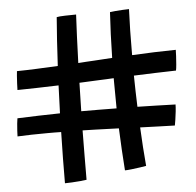

<svg xmlns="http://www.w3.org/2000/svg" viewBox="-52 -795 861 845"><g transform="rotate(-5 378.0 -372.5)"><path d="M201 -2.5Q201 -108 204 -228.5Q188.5 -229 173.2 -229Q158 -229 143 -229Q107 -229 73.8 -228.2Q40.5 -227.5 11 -226Q11 -234.5 12 -250.8Q13 -267 14.5 -282.8Q16 -298.5 17.5 -305.5Q63 -307.5 110.5 -308.8Q158 -310 206 -311Q208 -373.5 210.5 -434Q160 -432.5 113.8 -431.2Q67.5 -430 28.5 -429.5Q28.5 -441 29.5 -458.5Q30.5 -476 31.5 -491.5Q32.5 -507 33.5 -512.5Q74 -513 120.2 -515Q166.5 -517 214.5 -519.5Q217.5 -577.5 221 -631.8Q224.5 -686 228.5 -734Q240 -736.5 266 -737.2Q292 -738 314.5 -738Q312 -694.5 309.8 -640Q307.5 -585.5 305.5 -524.5Q323.5 -526 341.5 -527Q359.5 -528 377 -529Q397 -530.5 416.5 -531.5Q436 -532.5 456 -534Q458 -641 464 -735.5Q471.5 -737 487.5 -738.2Q503.5 -739.5 520.8 -740.5Q538 -741.5 548.5 -741.5Q546.5 -697.5 545.5 -646Q544.5 -594.5 544.5 -538.5Q594.5 -541 643.2 -542.8Q692 -544.5 738 -545Q738 -535.5 737 -517.2Q736 -499 734.5 -480.8Q733 -462.5 731 -454Q688 -453 640.8 -451.5Q593.5 -450 544.5 -448Q545.5 -379 548 -310Q590.5 -309 632.5 -308Q674.5 -307 716 -305.5Q716 -294 714 -275Q712 -256 709.2 -238.2Q706.5 -220.5 705 -213.5Q668.5 -214.5 630 -215.8Q591.5 -217 552 -218.5Q554 -174 557 -131Q560 -88 563.5 -47.5Q555.5 -46 536.5 -43.2Q517.5 -40.5 498.2 -38.2Q479 -36 469 -36Q465.5 -81.5 463 -128.2Q460.5 -175 458.5 -222.5Q444 -223 429.8 -223.5Q415.5 -224 401 -224.5Q375 -225.5 349.5 -226.2Q324 -227 298.5 -227.5Q298 -170.5 297.5 -115.2Q297 -60 297 -9.5Q288.5 -8 269.8 -6.2Q251 -4.5 231.5 -3.5Q212 -2.5 201 -2.5ZM390.5 -441.5Q368.5 -440.5 346.8 -439.5Q325 -438.5 303 -437.5Q301.5 -375.5 300 -312Q339 -312 378 -311.8Q417 -311.5 456 -311Q455 -370 455 -429.5Q455 -437 455 -444.5Q439 -443.5 422.8 -442.8Q406.5 -442 390.5 -441.5Z"/></g></svg>

Font: Grandstander
Style: Regular
Weight: 400
Designer: Tyler Finck
Foundry: Etcetera Type Co
Version: Version 1.200; ttfautohint (v1.8.3)